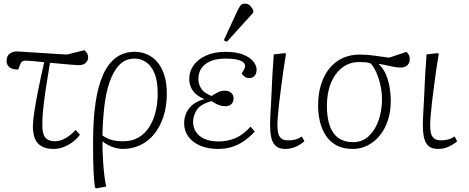

<svg xmlns="http://www.w3.org/2000/svg" viewBox="-20 -802 2568 1052"><path d="M275 14Q230 14 204.5 -2.5Q179 -19 169.5 -47.5Q160 -76 160 -112Q161 -144 168.5 -193Q176 -242 189.5 -309.5Q203 -377 222 -461Q186 -465 157 -467.5Q128 -470 119 -470Q109 -470 101.5 -465Q94 -460 89 -445L80 -421Q58 -421 43.5 -427Q29 -433 22.5 -444Q16 -455 16 -468Q16 -497 35.5 -509.5Q55 -522 78 -520L346 -503L442 -527Q453 -518 458 -509Q463 -500 463 -486Q463 -471 450 -458Q437 -445 411 -445Q402 -445 377.5 -447Q353 -449 320.5 -452Q288 -455 254 -458Q250 -435 246.5 -412.5Q243 -390 239.5 -369Q236 -348 233 -328Q230 -308 227 -288.5Q224 -269 222 -251Q220 -233 218 -216Q216 -199 214.5 -182Q213 -165 212.5 -149Q212 -133 212 -118Q211 -70 228 -49Q245 -28 280 -28Q310 -28 339.5 -45Q369 -62 394 -90L418 -64Q402 -42 379 -24.5Q356 -7 329 3.5Q302 14 275 14Z M508 230 500 225Q497 201 495.5 180.5Q494 160 492.5 134Q491 108 490.5 70.5Q490 33 490 -24Q490 -146 503.5 -238.5Q517 -331 545 -393Q573 -455 616 -486.5Q659 -518 718 -518Q754 -518 786 -504Q818 -490 842 -462Q866 -434 880 -391Q894 -348 894 -290Q894 -219 875.5 -163Q857 -107 825 -67.5Q793 -28 749 -7Q705 14 654 14Q623 14 593 2Q563 -10 544 -26H542Q541 -6 542 25Q543 56 545.5 91.5Q548 127 552 161Q556 195 562 220ZM656 -28Q705 -28 740.5 -49.5Q776 -71 799 -108Q822 -145 833 -192Q844 -239 844 -289Q844 -361 825.5 -403Q807 -445 778 -463Q749 -481 718 -481Q667 -481 634 -446.5Q601 -412 580.5 -352.5Q560 -293 551.5 -217Q543 -141 541 -60Q567 -42 593.5 -35Q620 -28 656 -28Z M1174 14Q1120 14 1078 -3.5Q1036 -21 1012.5 -53Q989 -85 989 -125Q989 -159 1001.5 -185Q1014 -211 1038 -230Q1062 -249 1098 -258V-260Q1071 -271 1053 -287Q1035 -303 1026 -324Q1017 -345 1017 -370Q1017 -411 1041 -444.5Q1065 -478 1110 -498Q1155 -518 1215 -518Q1276 -518 1313.5 -502.5Q1351 -487 1368.5 -464.5Q1386 -442 1386 -421Q1386 -399 1375 -386.5Q1364 -374 1345 -374Q1338 -374 1330 -377Q1322 -380 1316 -385.5Q1310 -391 1304 -400Q1315 -416 1319 -425Q1323 -434 1323 -440Q1323 -460 1295.5 -470.5Q1268 -481 1216 -481Q1168 -481 1135 -467.5Q1102 -454 1084.5 -429Q1067 -404 1067 -370Q1067 -341 1082.5 -316.5Q1098 -292 1140 -276Q1161 -290 1176.5 -297.5Q1192 -305 1213 -305Q1234 -305 1247 -293Q1260 -281 1260 -262Q1260 -246 1249 -233Q1238 -220 1212 -220Q1199 -220 1182 -225.5Q1165 -231 1139 -248Q1078 -231 1058 -199.5Q1038 -168 1038 -134Q1038 -105 1053 -80.5Q1068 -56 1099.5 -41.5Q1131 -27 1178 -27Q1226 -27 1268.5 -44.5Q1311 -62 1353 -108L1376 -81Q1345 -48 1313.5 -27Q1282 -6 1248 4Q1214 14 1174 14ZM1223 -573 1206 -581 1279 -739Q1289 -760 1297 -771Q1305 -782 1322 -782Q1339 -782 1349 -772Q1359 -762 1368 -746V-733Z M1545 14Q1522 14 1506.5 7.5Q1491 1 1480.5 -14Q1470 -29 1465 -54Q1460 -79 1460 -115Q1460 -119 1460 -126.5Q1460 -134 1460.5 -145Q1461 -156 1461.5 -169.5Q1462 -183 1463 -199.5Q1464 -216 1465 -234.5Q1466 -253 1467 -273.5Q1468 -294 1469 -316Q1470 -338 1471 -361Q1472 -384 1473.5 -407.5Q1475 -431 1477 -455.5Q1479 -480 1480 -504L1542 -511L1547 -507Q1540 -467 1533.5 -421.5Q1527 -376 1521 -330Q1515 -284 1510 -241.5Q1505 -199 1502.5 -166.5Q1500 -134 1500 -115Q1500 -95 1503.5 -76Q1507 -57 1519.5 -45Q1532 -33 1559 -33Q1580 -33 1597.5 -37.5Q1615 -42 1634 -54L1648 -28Q1635 -17 1619 -7.5Q1603 2 1584.5 8Q1566 14 1545 14Z M1913 14Q1861 14 1825 -5Q1789 -24 1766.5 -57.5Q1744 -91 1733.5 -134Q1723 -177 1723 -225Q1723 -289 1739.5 -340.5Q1756 -392 1786 -428.5Q1816 -465 1858 -484Q1900 -503 1951 -503Q1971 -503 1990 -501.5Q2009 -500 2028.5 -497.5Q2048 -495 2068.5 -492Q2089 -489 2112 -486L2208 -518Q2214 -510 2219.5 -502Q2225 -494 2225 -478Q2225 -464 2218.5 -453Q2212 -442 2201 -437Q2190 -432 2176 -432Q2160 -432 2144 -434.5Q2128 -437 2107.5 -442Q2087 -447 2056 -452V-450Q2080 -427 2094 -395Q2108 -363 2114.5 -325.5Q2121 -288 2121 -246Q2121 -191 2105.5 -143.5Q2090 -96 2062 -61Q2034 -26 1996 -6Q1958 14 1913 14ZM1913 -23Q1966 -23 2001.5 -57Q2037 -91 2055 -144.5Q2073 -198 2073 -257Q2073 -296 2064.5 -334.5Q2056 -373 2042 -405Q2028 -437 2010 -455Q1995 -460 1982.5 -461Q1970 -462 1947 -462Q1896 -462 1856.5 -432.5Q1817 -403 1794.5 -350Q1772 -297 1771 -226Q1771 -157 1787 -112.5Q1803 -68 1835 -45.5Q1867 -23 1913 -23Z M2382 14Q2359 14 2343.5 7.5Q2328 1 2317.5 -14Q2307 -29 2302 -54Q2297 -79 2297 -115Q2297 -119 2297 -126.5Q2297 -134 2297.5 -145Q2298 -156 2298.5 -169.5Q2299 -183 2300 -199.5Q2301 -216 2302 -234.5Q2303 -253 2304 -273.5Q2305 -294 2306 -316Q2307 -338 2308 -361Q2309 -384 2310.5 -407.5Q2312 -431 2314 -455.5Q2316 -480 2317 -504L2379 -511L2384 -507Q2377 -467 2370.5 -421.5Q2364 -376 2358 -330Q2352 -284 2347 -241.5Q2342 -199 2339.5 -166.5Q2337 -134 2337 -115Q2337 -95 2340.5 -76Q2344 -57 2356.5 -45Q2369 -33 2396 -33Q2417 -33 2434.5 -37.5Q2452 -42 2471 -54L2485 -28Q2472 -17 2456 -7.5Q2440 2 2421.5 8Q2403 14 2382 14Z"/></svg>

Font: Literata 18pt ExtraLight
Style: Italic
Weight: 250
Italic angle: -2°
Designer: Latin by Veronika Burian and Jose Scaglione. Greek by Irene Vlachou. Cyrillic by Vera Evstafieva
Foundry: TypeTogether
Version: Version 3.103;gftools[0.9.29]